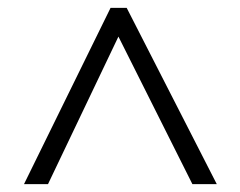

<svg xmlns="http://www.w3.org/2000/svg" viewBox="-20 -739 611 488"><path d="M41 -271H102L281 -646L469 -271H531L302 -719H261Z"/></svg>

Font: Noto Sans Thaana Light
Style: Regular
Weight: 300
Designer: David Williams
Foundry: Google Inc.
Version: Version 3.001